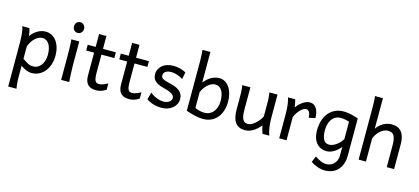

<svg xmlns="http://www.w3.org/2000/svg" viewBox="-74 -1414 4983 2286"><g transform="rotate(15 2417.0 -270.5)"><path d="M166 -127Q190.9 -109.4 209.2 -97.9Q227.5 -86.4 242.7 -79.8Q257.8 -73.2 271.7 -70.8Q285.6 -68.4 302.7 -68.4Q328.6 -68.4 352.3 -80.6Q376 -92.8 394.3 -116Q412.6 -139.2 423.6 -172.1Q434.6 -205.1 434.6 -246.6Q434.6 -287.1 427 -320.1Q419.4 -353 404.8 -376.2Q390.1 -399.4 369.4 -412.1Q348.6 -424.8 322.3 -424.8Q301.3 -424.8 279.3 -415.5Q257.3 -406.2 236.6 -388.2Q215.8 -370.1 197.8 -343Q179.7 -315.9 166 -280.8ZM139.2 -498Q144.5 -485.4 149.9 -462.2Q155.3 -439 158.7 -405.3Q175.8 -427.7 196 -446.8Q216.3 -465.8 239 -479.2Q261.7 -492.7 286.9 -500.2Q312 -507.8 339.4 -507.8Q380.9 -507.8 415.3 -489.5Q449.7 -471.2 473.9 -438.2Q498 -405.3 511.5 -360.1Q524.9 -314.9 524.9 -261.2Q524.9 -198.7 507.3 -148.2Q489.7 -97.7 459.7 -62Q429.7 -26.4 389.2 -7.1Q348.6 12.2 302.7 12.2Q283.2 12.2 265.9 8.3Q248.5 4.4 232.2 -2.4Q215.8 -9.3 199.7 -19.3Q183.6 -29.3 166 -41.5V73.2Q166 102.5 166.7 126.2Q167.5 149.9 168.9 169.9Q170.4 189.9 172.9 206.8Q175.3 223.6 178.2 239.3H75.7V-236.8Q75.7 -282.2 75 -321Q74.2 -359.9 71.8 -392.3Q69.3 -424.8 64.5 -451.2Q59.6 -477.5 51.3 -498Z M647 -656.7Q647 -670.4 651.4 -682.4Q655.8 -694.3 663.8 -703.4Q671.9 -712.4 683.1 -717.5Q694.3 -722.7 708 -722.7Q721.7 -722.7 733.4 -717.5Q745.1 -712.4 753.4 -703.4Q761.7 -694.3 766.6 -682.4Q771.5 -670.4 771.5 -656.7Q771.5 -643.1 766.6 -631.1Q761.7 -619.1 753.4 -610.1Q745.1 -601.1 733.4 -595.9Q721.7 -590.8 708 -590.8Q694.3 -590.8 683.1 -595.9Q671.9 -601.1 663.8 -610.1Q655.8 -619.1 651.4 -631.1Q647 -643.1 647 -656.7ZM754.4 -231.9Q754.4 -208.5 755.1 -176.5Q755.9 -144.5 757.1 -111.8Q758.3 -79.1 760 -49.3Q761.7 -19.5 764.2 0H664.1V-258.8Q664.1 -294.4 663.8 -329.1Q663.6 -363.8 662.8 -394.8Q662.1 -425.8 660.6 -452.4Q659.2 -479 656.7 -498H754.4Z M861.8 -485.8H959.5V-644.5H1049.8V-485.8H1208.5V-415H1049.8V-190.4Q1049.8 -152.8 1053.5 -128.9Q1057.1 -105 1064.7 -91.6Q1072.3 -78.1 1084 -73.2Q1095.7 -68.4 1112.3 -68.4Q1133.3 -68.4 1159.7 -77.6Q1186 -86.9 1218.3 -105V-26.9Q1184.6 -4.9 1153.8 3.7Q1123 12.2 1097.2 12.2Q1068.4 12.2 1043.5 5.6Q1018.6 -1 999.8 -17.6Q981 -34.2 970.2 -61.8Q959.5 -89.4 959.5 -131.8V-415H861.8Z M1269.5 -485.8H1367.2V-644.5H1457.5V-485.8H1616.2V-415H1457.5V-190.4Q1457.5 -152.8 1461.2 -128.9Q1464.8 -105 1472.4 -91.6Q1480 -78.1 1491.7 -73.2Q1503.4 -68.4 1520 -68.4Q1541 -68.4 1567.4 -77.6Q1593.8 -86.9 1626 -105V-26.9Q1592.3 -4.9 1561.5 3.7Q1530.8 12.2 1504.9 12.2Q1476.1 12.2 1451.2 5.6Q1426.3 -1 1407.5 -17.6Q1388.7 -34.2 1377.9 -61.8Q1367.2 -89.4 1367.2 -131.8V-415H1269.5Z M2053.2 -383.3Q2041 -390.6 2025.4 -398.7Q2009.8 -406.7 1991.5 -413.6Q1973.1 -420.4 1952.4 -425Q1931.6 -429.7 1909.2 -429.7Q1882.3 -429.7 1864 -423.8Q1845.7 -418 1834.7 -408.9Q1823.7 -399.9 1818.8 -388.4Q1814 -377 1814 -366.2Q1814 -353.5 1817.9 -343.8Q1821.8 -334 1834.2 -325.7Q1846.7 -317.4 1869.6 -309.6Q1892.6 -301.8 1931.2 -293Q1964.4 -285.6 1993.7 -274.2Q2022.9 -262.7 2044.9 -245.1Q2066.9 -227.5 2079.6 -202.9Q2092.3 -178.2 2092.3 -144Q2092.3 -110.8 2077.6 -82.5Q2063 -54.2 2037.6 -33Q2012.2 -11.7 1978 0.2Q1943.8 12.2 1904.3 12.2Q1874.5 12.2 1846.9 7.8Q1819.3 3.4 1795.2 -4.4Q1771 -12.2 1751 -22.5Q1731 -32.7 1716.3 -43.9L1740.7 -131.8Q1757.3 -117.2 1778.1 -105Q1798.8 -92.8 1820.8 -84Q1842.8 -75.2 1865 -70.6Q1887.2 -65.9 1906.7 -65.9Q1928.2 -65.9 1946 -71.5Q1963.9 -77.1 1976.8 -86.2Q1989.7 -95.2 1997.1 -107.2Q2004.4 -119.1 2004.4 -131.8Q2004.4 -145.5 1998.8 -157.5Q1993.2 -169.4 1978.3 -180.4Q1963.4 -191.4 1937.3 -201.7Q1911.1 -211.9 1870.1 -222.2Q1825.7 -232.9 1797.6 -247.6Q1769.5 -262.2 1753.7 -279.8Q1737.8 -297.4 1731.9 -317.9Q1726.1 -338.4 1726.1 -361.3Q1726.1 -372.6 1729.7 -387.7Q1733.4 -402.8 1741.9 -419.2Q1750.5 -435.5 1764.4 -451.4Q1778.3 -467.3 1799.3 -479.7Q1820.3 -492.2 1848.6 -500Q1877 -507.8 1914.1 -507.8Q1940.4 -507.8 1963.6 -504.4Q1986.8 -501 2006.1 -495.4Q2025.4 -489.7 2041.5 -482.7Q2057.6 -475.6 2070.3 -468.8Z M2294.9 -781.2V-402.8Q2312 -425.3 2332 -444.3Q2352.1 -463.4 2375.2 -477.5Q2398.4 -491.7 2425.3 -499.8Q2452.1 -507.8 2482.9 -507.8Q2520 -507.8 2550.8 -489.7Q2581.5 -471.7 2604 -439.2Q2626.5 -406.7 2638.9 -361.8Q2651.4 -316.9 2651.4 -263.7Q2651.4 -200.7 2634.5 -149.9Q2617.7 -99.1 2586.9 -63Q2556.2 -26.9 2512.5 -7.3Q2468.8 12.2 2414.6 12.2Q2384.8 12.2 2356.9 8.1Q2329.1 3.9 2303 -2.7Q2276.9 -9.3 2252.4 -16.8Q2228 -24.4 2204.6 -31.7V-609.4Q2204.6 -640.6 2203.9 -672.1Q2203.1 -703.6 2201.7 -732.2Q2200.2 -760.7 2197.3 -781.2ZM2294.9 -90.3Q2313 -83 2327.9 -77.9Q2342.8 -72.8 2356.9 -69.6Q2371.1 -66.4 2385 -64.9Q2398.9 -63.5 2414.6 -63.5Q2446.8 -63.5 2474.1 -76.7Q2501.5 -89.8 2521.2 -113.8Q2541 -137.7 2552.2 -171.6Q2563.5 -205.6 2563.5 -246.6Q2563.5 -287.1 2556.2 -319.8Q2548.8 -352.5 2534.9 -375.2Q2521 -397.9 2500.5 -410.2Q2480 -422.4 2453.6 -422.4Q2430.7 -422.4 2407.7 -412.4Q2384.8 -402.3 2364 -384.3Q2343.3 -366.2 2325.2 -341.1Q2307.1 -315.9 2294.9 -285.6Z M3147 0Q3143.6 -8.3 3139.6 -19.5Q3135.7 -30.8 3132.1 -43.5Q3128.4 -56.2 3125.2 -70.1Q3122.1 -84 3120.1 -97.7Q3075.7 -43.5 3028.6 -15.6Q2981.4 12.2 2929.7 12.2Q2773.4 12.2 2773.4 -197.8V-341.8Q2773.4 -365.2 2773.2 -384.3Q2772.9 -403.3 2772 -421.1Q2771 -439 2769 -457.5Q2767.1 -476.1 2763.7 -498H2863.8V-227.1Q2863.8 -185.5 2867.9 -155.5Q2872.1 -125.5 2881.8 -106.2Q2891.6 -86.9 2907.5 -77.6Q2923.3 -68.4 2946.8 -68.4Q2968.3 -68.4 2992.7 -81.3Q3017.1 -94.2 3039.3 -114.3Q3061.5 -134.3 3079.8 -158.4Q3098.1 -182.6 3107.9 -205.1V-341.8Q3107.9 -365.7 3107.7 -385Q3107.4 -404.3 3106.4 -421.9Q3105.5 -439.5 3103.5 -457.5Q3101.6 -475.6 3098.1 -498H3198.2V-219.7Q3198.2 -148.4 3206.3 -95Q3214.4 -41.5 3230 0Z M3352.1 0V-300.3Q3352.1 -372.6 3344 -422.6Q3335.9 -472.7 3327.6 -498H3415.5Q3418.5 -490.2 3421.4 -477.8Q3424.3 -465.3 3426.8 -451.7Q3429.2 -438 3431.2 -424.8L3435.1 -402.8Q3452.6 -428.2 3473.4 -447.8Q3494.1 -467.3 3515.4 -480.7Q3536.6 -494.1 3556.9 -501Q3577.1 -507.8 3593.8 -507.8Q3624.5 -507.8 3645.8 -494.4Q3667 -481 3680.4 -458.3Q3693.8 -435.5 3700 -406Q3706.1 -376.5 3706.1 -344.2L3627.9 -327.1Q3627.9 -345.2 3624.5 -362.1Q3621.1 -378.9 3614.3 -391.8Q3607.4 -404.8 3596.9 -412.4Q3586.4 -419.9 3571.8 -419.9Q3556.2 -419.9 3537.1 -408Q3518.1 -396 3499.8 -376.5Q3481.4 -356.9 3465.8 -332.5Q3450.2 -308.1 3442.4 -283.2V0Z M4104 -405.3Q4092.3 -409.7 4079.1 -413.3Q4065.9 -417 4052.2 -419.4Q4038.6 -421.9 4025.6 -423.3Q4012.7 -424.8 4001.5 -424.8Q3961.4 -424.8 3933.1 -408.4Q3904.8 -392.1 3887 -365.5Q3869.1 -338.9 3860.8 -305.2Q3852.5 -271.5 3852.5 -236.8Q3852.5 -191.4 3859.6 -161.4Q3866.7 -131.3 3879.2 -113.5Q3891.6 -95.7 3908.4 -88.1Q3925.3 -80.6 3945.3 -80.6Q3963.9 -80.6 3984.9 -88.1Q4005.9 -95.7 4027.1 -109.9Q4048.3 -124 4068.1 -145Q4087.9 -166 4104 -192.9ZM4194.3 -12.2Q4194.3 52.2 4175.5 98.1Q4156.7 144 4126.2 173.1Q4095.7 202.1 4056.6 215.8Q4017.6 229.5 3977.1 229.5Q3930.2 229.5 3884 213.4Q3837.9 197.3 3798.8 170.9L3830.6 95.2Q3865.2 120.1 3900.4 135.7Q3935.5 151.4 3972.2 151.4Q3991.2 151.4 4014.2 144.5Q4037.1 137.7 4057.1 120.8Q4077.1 104 4090.6 75.7Q4104 47.4 4104 4.9V-95.2Q4085 -71.3 4063.7 -53Q4042.5 -34.7 4020.8 -22.5Q3999 -10.3 3977.3 -3.9Q3955.6 2.4 3935.5 2.4Q3901.9 2.4 3870.6 -9.3Q3839.4 -21 3815.2 -46.6Q3791 -72.3 3776.6 -113.3Q3762.2 -154.3 3762.2 -212.4Q3762.2 -268.6 3776.9 -321.8Q3791.5 -375 3822.3 -416.3Q3853 -457.5 3901.1 -482.7Q3949.2 -507.8 4016.1 -507.8Q4038.1 -507.8 4061.3 -504.6Q4084.5 -501.5 4107.4 -496.1Q4130.4 -490.7 4152.3 -484.1Q4174.3 -477.5 4194.3 -471.2Z M4677.7 0V-268.6Q4677.7 -314.5 4671.6 -344.2Q4665.5 -374 4653.3 -391.4Q4641.1 -408.7 4622.8 -415.5Q4604.5 -422.4 4580.1 -422.4Q4553.7 -422.4 4528.6 -409.9Q4503.4 -397.5 4482.4 -377.7Q4461.4 -357.9 4445.3 -333Q4429.2 -308.1 4421.4 -283.2V0H4331.1V-551.8Q4331.1 -630.9 4330.1 -690.2Q4329.1 -749.5 4323.7 -781.2H4421.4V-405.3Q4457.5 -456.5 4506.3 -482.2Q4555.2 -507.8 4606.9 -507.8Q4685.1 -507.8 4726.6 -456.8Q4768.1 -405.8 4768.1 -305.2V0Z"/></g></svg>

Font: Andika Cyr
Style: Regular
Weight: 400
Designer: Victor Gaultney, Annie Olsen, Julie Remington, Don Collingsworth, Eric Hays, Becca Hirsbrunner
Foundry: SIL International
Version: Version 5.000